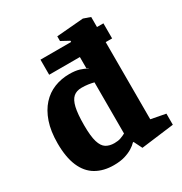

<svg xmlns="http://www.w3.org/2000/svg" viewBox="-167 -823 909 959"><g transform="rotate(-30 288.0 -343.0)"><path d="M215 13Q156 13 113 -12Q70 -37 47.5 -89.5Q25 -142 25 -222Q25 -292 42.5 -343Q60 -394 90.5 -427.5Q121 -461 161.5 -477Q202 -493 248 -493Q282 -493 305 -486Q328 -479 344 -469L349 -468L337 -475V-540H160V-627H337V-634L291 -659V-686L446 -699L486 -685V-627H523V-540H486V-95L570 -79V-15L381 9L357 -39L353 -38Q342 -26 323.5 -14.5Q305 -3 278.5 5Q252 13 215 13ZM272 -81Q294 -81 309 -86.5Q324 -92 337 -99V-394Q322 -398 304.5 -400.5Q287 -403 267 -403Q238 -403 220 -387.5Q202 -372 193.5 -335.5Q185 -299 185 -234Q185 -171 195 -138Q205 -105 224.5 -93Q244 -81 272 -81Z"/></g></svg>

Font: Faustina Light ExtraBold
Style: Regular
Weight: 800
Version: Version 1.200